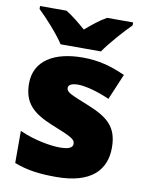

<svg xmlns="http://www.w3.org/2000/svg" viewBox="-87 -828 690 900"><g transform="rotate(10 258.5 -378.0)"><path d="M156 -606H348C379 -652 439 -718 473 -752V-766H349C314 -746 286 -723 251 -693C216 -723 191 -744 156 -766H30V-752C68 -716 126 -652 156 -606ZM477 -170C477 -267 431 -307 335 -346C243 -383 224 -390 224 -411C224 -426 241 -434 271 -434C304 -434 366 -418 421 -393L473 -516C404 -547 343 -563 270 -563C133 -563 42 -508 42 -400C42 -309 87 -266 179 -228C272 -190 297 -181 297 -157C297 -138 278 -129 235 -129C193 -129 113 -142 43 -174V-21C107 3 164 10 243 10C411 10 477 -65 477 -170Z"/></g></svg>

Font: Noto Sans Gujarati Black
Style: Regular
Weight: 900
Designer: Jelle Bosma - Monotype Design Team, Universal Thirst
Foundry: Monotype Imaging Inc.
Version: Version 2.106